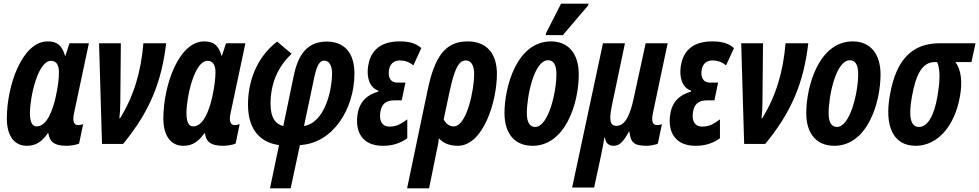

<svg xmlns="http://www.w3.org/2000/svg" viewBox="-20 -779 5299 1039"><path d="M125 10C175 10 207 -13 239 -58H242C247 -19 266 10 340 10C360 10 389 6 408 -2L430 -107C422 -104 409 -102 402 -102C387 -102 377 -113 377 -137C377 -145 378 -156 381 -168L461 -545H356L334 -477H332C316 -532 291 -555 238 -555C100 -555 17 -316 17 -138C17 -46 56 10 125 10ZM178 -95C154 -95 142 -119 142 -168C142 -251 184 -450 256 -450C285 -450 299 -427 299 -388C299 -358 295 -315 281 -252C265 -182 234 -95 178 -95Z M532 0H646C791 -176 855 -337 879 -545H756C743 -389 704 -260 630 -139H626C629 -165 631 -194 631 -228L634 -545H516Z M972 10C1022 10 1054 -13 1086 -58H1089C1094 -19 1113 10 1187 10C1207 10 1236 6 1255 -2L1277 -107C1269 -104 1256 -102 1249 -102C1234 -102 1224 -113 1224 -137C1224 -145 1225 -156 1228 -168L1308 -545H1203L1181 -477H1179C1163 -532 1138 -555 1085 -555C947 -555 864 -316 864 -138C864 -46 903 10 972 10ZM1025 -95C1001 -95 989 -119 989 -168C989 -251 1031 -450 1103 -450C1132 -450 1146 -427 1146 -388C1146 -358 1142 -315 1128 -252C1112 -182 1081 -95 1025 -95Z M1441 240H1553L1603 6C1783 -3 1898 -191 1898 -381C1898 -495 1842 -554 1748 -554C1644 -554 1594 -485 1570 -371L1513 -97C1473 -106 1444 -140 1444 -216C1444 -327 1483 -417 1558 -488L1480 -554C1362 -464 1322 -328 1322 -213C1322 -65 1400 -6 1490 6ZM1625 -97 1681 -362C1696 -432 1712 -451 1736 -451C1758 -451 1777 -427 1777 -384C1777 -292 1739 -116 1625 -97Z M2052 10C2095 10 2140 1 2184 -31V-133C2146 -105 2123 -94 2088 -94C2046 -94 2031 -127 2038 -172C2044 -211 2063 -236 2114 -236H2154L2174 -332H2131C2087 -332 2080 -369 2085 -400C2089 -429 2108 -452 2144 -452C2169 -452 2195 -444 2217 -425L2260 -519C2226 -549 2184 -555 2142 -555C2021 -555 1982 -487 1972 -421C1963 -361 1979 -305 2028 -288L2027 -283C1967 -267 1925 -228 1915 -161C1900 -64 1942 10 2052 10Z M2294 -291 2183 240H2302L2341 48C2346 24 2353 -6 2355 -31C2376 -6 2410 10 2457 10C2596 10 2669 -231 2669 -379C2669 -487 2616 -555 2510 -555C2386 -555 2331 -467 2294 -291ZM2435 -95C2409 -95 2391 -113 2381 -133L2412 -279C2440 -410 2463 -452 2501 -452C2528 -452 2546 -427 2546 -378C2546 -296 2507 -95 2435 -95Z M2933 -589H3026L3163 -750L3165 -759H3016L2936 -602ZM2862 10C3038 10 3112 -217 3112 -377C3112 -488 3056 -555 2962 -555C2776 -555 2710 -308 2710 -167C2710 -55 2766 10 2862 10ZM2876 -92C2846 -92 2831 -119 2831 -166C2831 -259 2870 -453 2946 -453C2977 -453 2991 -426 2991 -378C2991 -277 2947 -92 2876 -92Z M3076 236H3195L3230 74C3238 36 3246 -2 3250 -34H3253C3259 -4 3273 10 3301 10C3335 10 3355 -16 3383 -66H3386C3393 -7 3411 10 3481 10C3495 10 3532 4 3540 -2L3562 -107C3554 -104 3545 -102 3534 -102C3512 -102 3504 -124 3513 -166L3593 -545H3474L3409 -246C3391 -162 3365 -98 3316 -98C3273 -98 3278 -147 3295 -226L3362 -545H3243Z M3744 10C3787 10 3832 1 3876 -31V-133C3838 -105 3815 -94 3780 -94C3738 -94 3723 -127 3730 -172C3736 -211 3755 -236 3806 -236H3846L3866 -332H3823C3779 -332 3772 -369 3777 -400C3781 -429 3800 -452 3836 -452C3861 -452 3887 -444 3909 -425L3952 -519C3918 -549 3876 -555 3834 -555C3713 -555 3674 -487 3664 -421C3655 -361 3671 -305 3720 -288L3719 -283C3659 -267 3617 -228 3607 -161C3592 -64 3634 10 3744 10Z M4007 0H4121C4266 -176 4330 -337 4354 -545H4231C4218 -389 4179 -260 4105 -139H4101C4104 -165 4106 -194 4106 -228L4109 -545H3991Z M4495 10C4671 10 4745 -217 4745 -377C4745 -488 4689 -555 4595 -555C4409 -555 4343 -308 4343 -167C4343 -55 4399 10 4495 10ZM4509 -92C4479 -92 4464 -119 4464 -166C4464 -259 4503 -453 4579 -453C4610 -453 4624 -426 4624 -378C4624 -277 4580 -92 4509 -92Z M4935 10C5053 10 5147 -96 5175 -259C5188 -332 5183 -400 5150 -443H5237L5259 -545H5065C4922 -545 4830 -463 4796 -266C4765 -99 4812 10 4935 10ZM4953 -92C4907 -92 4895 -148 4915 -257C4937 -381 4973 -443 5038 -443H5051C5072 -399 5064 -322 5053 -258C5035 -153 5000 -92 4953 -92Z"/></svg>

Font: Noto Sans ExtraCondensed
Style: Bold Italic
Weight: 700
Width: 2
Italic angle: -12°
Designer: Monotype Design Team
Foundry: Monotype Imaging Inc.
Version: Version 2.013